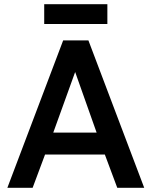

<svg xmlns="http://www.w3.org/2000/svg" viewBox="-20 -892 720 912"><path d="M15 0 280 -700H400L665 0H537L478 -158H194L135 0ZM233 -262H439L337 -550ZM190 -778V-872H490V-778Z"/></svg>

Font: Golos Text Medium
Style: Regular
Weight: 500
Designer: A.Korolkova, Vitaly Kuzmin
Foundry: ParaType Ltd
Version: Version 2.004